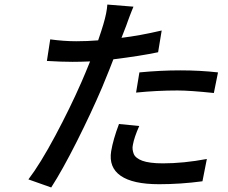

<svg xmlns="http://www.w3.org/2000/svg" viewBox="-20 -783 996 838"><path d="M573.9 -378.9 588.4 -467Q681.1 -475.9 766.7 -475.9Q853.3 -475.9 931.5 -467L913.4 -377.1Q808.9 -388.1 754.3 -388.1Q665.5 -388.1 573.9 -378.9ZM685.7 -649.9 670.1 -555Q595.2 -539.1 474.8 -524.1Q464.1 -494.7 425.4 -400.9Q378.2 -290.5 315.2 -165.3Q252.1 -40.1 203.5 35.2L104 0Q155.5 -67.5 221.1 -190.2Q286.6 -312.9 335.2 -424Q350.1 -457.7 373.2 -514.9Q328.1 -513.1 296.9 -513.1Q248.6 -513.1 184.7 -517L199.2 -611.2Q258.9 -603 312.9 -603Q360.8 -603 408.4 -606.9Q423.3 -650.2 431.1 -676.8Q446.4 -728.3 448.5 -763.1L562.5 -753.9Q558.9 -745.4 554 -733.1Q549 -720.9 545.8 -712Q542.6 -703.1 537.6 -689.8Q532.7 -676.5 531.6 -672.9L510.3 -617.9Q590.2 -627.5 685.7 -649.9ZM499.3 -241.8 587.7 -233Q565.7 -183.6 560 -150.9Q557.5 -140.3 558.9 -130Q560.4 -119.7 563.9 -110.8Q567.5 -101.9 577.2 -94.3Q587 -86.6 601.4 -81.3Q615.8 -76 638.5 -73Q661.2 -70 690.7 -70Q780.9 -70 882.8 -89.1L863.6 8.2Q768.1 21 674.4 21Q559.7 21 506.7 -15.8Q453.8 -52.6 465.2 -122.9Q473.7 -174 499.3 -241.8Z"/></svg>

Font: Karasuma Gothic
Style: Medium Italic
Weight: 500
Italic angle: 9.39998°
Designer: Rasmus Andersson / Ryoko Nishizuka
Foundry: Genbu
Version: Version 1.00